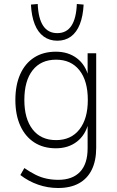

<svg xmlns="http://www.w3.org/2000/svg" viewBox="-20 -754 588 962"><path d="M271 188Q219 188 170.5 171Q122 154 82 123L102 88Q131 108 158 121.5Q185 135 213.5 141Q242 147 272 147Q343 147 381 107Q419 67 419 -11V-137H423Q408 -77 365 -44Q322 -11 260 -11Q197 -11 151.5 -40.5Q106 -70 81.5 -124.5Q57 -179 57 -253Q57 -328 81.5 -382.5Q106 -437 151.5 -466Q197 -495 260 -495Q322 -495 365.5 -462Q409 -429 424 -368H419V-487H462V-14Q462 51 440 96Q418 141 375.5 164.5Q333 188 271 188ZM261 -52Q336 -52 378 -105.5Q420 -159 420 -253Q420 -349 378 -402Q336 -455 261 -455Q185 -455 143.5 -402Q102 -349 102 -253Q102 -159 143.5 -105.5Q185 -52 261 -52ZM267 -550Q228 -550 199 -571Q170 -592 154 -632.5Q138 -673 135 -731L169 -734Q172 -661 196.5 -624.5Q221 -588 267 -588Q313 -588 337.5 -624.5Q362 -661 365 -734L399 -731Q396 -673 380 -632.5Q364 -592 335.5 -571Q307 -550 267 -550Z"/></svg>

Font: Nunito Sans 10pt SemiCondensed ExtraLight
Style: Regular
Weight: 250
Width: 4
Designer: Vernon Adams
Foundry: Vernon Adams
Version: Version 3.101;gftools[0.9.27]